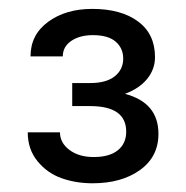

<svg xmlns="http://www.w3.org/2000/svg" viewBox="-20 -736 423 436"><path d="M43 -435.5H116.2Q116.2 -411.6 137.7 -395.5Q159.2 -379.4 192.9 -379.4Q228.5 -379.4 247.6 -394.8Q266.6 -410.2 266.6 -437Q266.6 -495.1 184.6 -495.1H144V-547.4H184.6Q221.2 -547.4 240.5 -562.7Q259.8 -578.1 259.8 -603Q259.8 -626.5 242.7 -641.4Q225.6 -656.2 190.9 -656.2Q161.1 -656.2 141.8 -643.1Q122.6 -629.9 122.6 -607.9H49.3Q49.3 -657.2 89.4 -686.5Q129.4 -715.8 189.5 -715.8Q254.9 -715.8 293.5 -687.3Q332 -658.7 332 -606.4Q332 -578.6 314 -556.6Q295.9 -534.7 263.7 -522.9Q339.8 -502.9 339.8 -432.1Q339.8 -379.9 297.9 -349.9Q255.9 -319.8 190.4 -319.8Q152.3 -319.8 119.9 -331.3Q87.4 -342.8 65.2 -369.9Q43 -397 43 -435.5Z"/></svg>

Font: Bert Sans Medium
Style: Regular
Weight: 500
Designer: Christian Robertson, Adam Twardoch, & Cristiano Sobral
Foundry: Google
Version: Version 12.135;January 10, 2020;FontCreator 12.0.0.2547 64-b